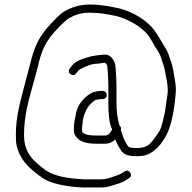

<svg xmlns="http://www.w3.org/2000/svg" viewBox="-20 -662 845 847"><path d="M433 -261H427C412 -261 391.9 -256.9 382 -251C348.8 -232.1 317.7 -195.9 313 -149L309 -131C307.7 -120.6 306 -109.9 306 -99V-83C306.7 -73 310.7 -64 318 -56C335.9 -34.1 367.5 -28 407 -28H443C462.3 -28 477.5 -35.5 489 -47C489.7 -43.7 490.7 -40.7 492 -38C498.3 -23.8 501.1 -19 510 -5C522.7 20.4 545.4 27 583 27C595 27 604.7 26.3 612 25C660.1 16.3 697.7 -31.1 717 -72C740.3 -121.6 752.2 -198.7 756 -264C756 -275.3 755 -287.7 753 -301C749.6 -322.5 741.4 -374.9 734 -391C727.3 -411.2 721.2 -432.1 710 -450C687 -485.7 668.7 -525.9 638 -554C602.2 -586.5 556.9 -612.9 502 -626C460.8 -634.7 423.7 -642 374 -642C347.8 -642 323.7 -637.3 303.5 -630C260 -614.2 248 -603 207 -560C151.8 -502 132.1 -459 112 -376C102 -337.3 95.2 -313.7 86 -277.5C69.3 -212.1 50 -149 50 -67C50 -54.3 50.3 -43.3 51 -34C61 36.1 106.7 79.2 154 113C185.9 140.3 228 150.2 278 159L312 163L346 165H427C435.7 165 444 164.3 452 163C482.2 153.9 516.3 146.6 540 130L549 124C569.9 112.1 549.5 81 530 94L521 100C509.6 107.1 493.3 113.3 479.5 117.5C461 123.1 449.7 129 427 129H348C278.6 124.9 217.7 116.3 176 85C129.3 48.3 86 15.5 86 -67C86 -106.2 90.8 -146.7 98 -181C111.9 -246.9 130.6 -302.3 147 -368C164.3 -444.7 182.5 -481.7 233 -535C257 -560.3 274.3 -576 285 -582C310.2 -596.2 336.5 -606 374 -606C420.3 -606 455.7 -599.1 494 -591C541.6 -577.8 581.9 -555.9 614 -527C634.8 -510.4 651.1 -479.6 664 -456C672.4 -444 685.5 -423.5 691 -407C697.6 -380.5 703.8 -375.7 709 -342C714.2 -312.9 720 -292.2 720 -265C720 -245 716.6 -231.2 714 -213L708 -171C704.7 -153 701 -137 697 -123C689.1 -89.7 681.8 -79 662 -53C641.4 -24.1 626.8 -9 583 -9C567.8 -9 555.3 -9.8 547 -14C542 -19 534 -35.6 531 -40C523.8 -52 519.8 -71.1 513 -88C515.7 -96 513.7 -102.7 507 -108C498.3 -137 494 -171.1 494 -208V-276C494 -289.3 493.7 -302.3 493 -315L491 -349C490.3 -360.3 489.3 -370 488 -378C484.2 -396.8 466.5 -421 446 -421C424 -421 403.9 -417.3 384 -414C349.8 -404.7 311.6 -394.5 294 -368L287 -359C273.9 -339.3 301.1 -320.1 316 -338L323 -347C325.7 -351 329.3 -354.3 334 -357C355.2 -367.6 380.6 -381 411 -381C421.5 -382 432.9 -385 444 -385C447.9 -381.1 452.1 -376.6 453 -371C456.6 -342.4 458 -308.1 458 -276V-208C458 -166.2 459.8 -121.3 475 -91L469 -81C464.7 -72.5 455.7 -64 443 -64H407C387.3 -64 342 -65.6 342 -85V-99C342 -102.3 342.3 -106 343 -110L345 -126C346.3 -136.5 348.1 -146.9 352 -156C362.1 -186.3 376.8 -204.8 401 -221C406.1 -222.7 421.8 -225 427 -225H433C443.3 -225 451 -232.3 451 -242.5C451 -252.7 443.4 -261 433 -261Z"/></svg>

Font: HoneyBee
Style: Lit
Weight: 300
Foundry: Cannot Into Space Fonts
Version: Version 0.89